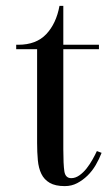

<svg xmlns="http://www.w3.org/2000/svg" viewBox="-20 -612 369 652"><path d="M195 -105Q195 -54 198.5 -30.5Q202 -7 222 -7Q236 -7 249.5 -16.5Q263 -26 274 -40Q285 -54 294 -70Q303 -86 309 -99L325 -93Q317 -72 305 -51.5Q293 -31 277 -15.5Q261 0 242 10Q223 20 200 20Q168 20 149 9Q130 -2 120.5 -21.5Q111 -41 108.5 -68Q106 -95 106 -127V-445H35V-460H42Q103 -460 137 -496Q171 -532 182 -592H195V-460H316V-445H195Z"/></svg>

Font: Elsie
Style: Regular
Weight: 400
Designer: Alejandro Inler
Foundry: Alejandro Inler
Version: 1.001